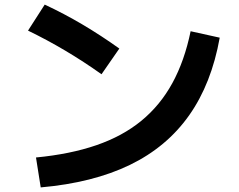

<svg xmlns="http://www.w3.org/2000/svg" viewBox="-20 -778 1040 836"><path d="M136.7 -92.3Q285.7 -106.6 399.7 -145.8Q513.7 -185 595.5 -252.1Q677.4 -319.3 730.4 -416Q783.4 -512.7 810 -642L936.7 -614Q901 -414 803.5 -275.8Q706 -137.7 545.2 -59.8Q384.3 18 157.3 38ZM422 -454.7Q344.7 -509.7 264.7 -557.2Q184.7 -604.7 102 -644.7L174.7 -758Q259.7 -718.3 340 -670.8Q420.3 -623.3 499.6 -566.6Z"/></svg>

Font: M PLUS 2 Thin
Style: Regular
Weight: 100
Designer: Coji Morishita
Foundry: UNDERFOREST DESIGN
Version: Version 1.001